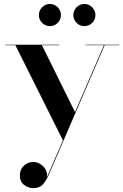

<svg xmlns="http://www.w3.org/2000/svg" viewBox="-20 -685 620 966"><path d="M349.1 -609.1Q349.1 -632 365.4 -648.5Q381.7 -665 404.6 -665Q427.5 -665 443.8 -648.5Q460.1 -632 460.1 -609.1Q460.1 -586.2 443.8 -569.9Q427.5 -553.6 404.6 -553.6Q381.7 -553.6 365.4 -569.9Q349.1 -586.2 349.1 -609.1ZM175.6 -609.1Q175.6 -632 191.9 -648.5Q208.2 -665 231.1 -665Q254 -665 270.3 -648.5Q286.6 -632 286.6 -609.1Q286.6 -586.2 270.3 -569.9Q254 -553.6 231.1 -553.6Q208.2 -553.6 191.9 -569.9Q175.6 -586.2 175.6 -609.1ZM278.5 -457.5H191L357.5 -121L503 -457.5H410.5V-460H580V-457.5H506.5L224.5 196.5Q211 226 194.5 243.8Q178 261.5 147 261.5Q123.5 261.5 101.8 245.8Q80 230 80 197Q80 167.5 99.8 148.8Q119.5 130 148 130Q175.5 130 197.5 152Q219.5 174 216.5 206.5L296.5 21L57.5 -457.5H5.5V-460H278.5Z"/></svg>

Font: Bodoni* 72pt Medium
Style: Regular
Weight: 500
Version: Version 2.3